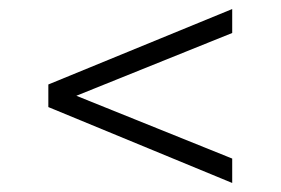

<svg xmlns="http://www.w3.org/2000/svg" viewBox="-20 -546 622 425"><path d="M494 -141V-195L149 -334L494 -473V-526L87 -359V-309Z"/></svg>

Font: Gantari Light
Style: Regular
Weight: 300
Designer: Anugrah Pasau
Foundry: Lafontype
Version: Version 1.000